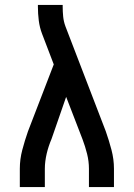

<svg xmlns="http://www.w3.org/2000/svg" viewBox="-20 -755 540 775"><path d="M60 0V-74Q60 -112 70 -150Q80 -188 93 -225L197 -495L150 -618Q140 -644 136.5 -672Q133 -700 133 -728V-735H233V-728Q233 -708 235 -688Q237 -668 244 -649L407 -225Q420 -188 430 -150Q440 -112 440 -74V0H339V-74Q339 -104 331.5 -134Q324 -164 313 -193L247 -364L188 -194Q182 -180 177 -165Q172 -150 168.5 -135Q165 -120 163 -104.5Q161 -89 161 -74V0Z"/></svg>

Font: Iosevka Curly Semibold
Style: Regular
Weight: 600
Monospace: yes
Designer: Belleve Invis
Foundry: Belleve Invis
Version: Version 22.1.2; ttfautohint (v1.8.4)